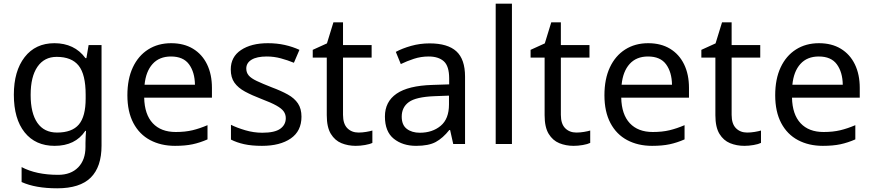

<svg xmlns="http://www.w3.org/2000/svg" viewBox="-20 -780 4728 1040"><path d="M275 -546Q328 -546 370.5 -526Q413 -506 443 -465H448L460 -536H530V9Q530 124 471.5 182Q413 240 290 240Q172 240 97 206V125Q176 167 295 167Q364 167 403.5 126.5Q443 86 443 16V-5Q443 -17 444 -39.5Q445 -62 446 -71H442Q388 10 276 10Q172 10 113.5 -63Q55 -136 55 -267Q55 -395 113.5 -470.5Q172 -546 275 -546ZM287 -472Q220 -472 183 -418.5Q146 -365 146 -266Q146 -167 182.5 -114.5Q219 -62 289 -62Q370 -62 407 -105.5Q444 -149 444 -246V-267Q444 -377 406 -424.5Q368 -472 287 -472Z M907 -546Q976 -546 1025.5 -516Q1075 -486 1101.5 -431.5Q1128 -377 1128 -304V-251H761Q763 -160 807.5 -112.5Q852 -65 932 -65Q983 -65 1022.5 -74.5Q1062 -84 1104 -102V-25Q1063 -7 1023 1.5Q983 10 928 10Q852 10 793.5 -21Q735 -52 702.5 -113.5Q670 -175 670 -264Q670 -352 699.5 -415Q729 -478 782.5 -512Q836 -546 907 -546ZM906 -474Q843 -474 806.5 -433.5Q770 -393 763 -321H1036Q1035 -389 1004 -431.5Q973 -474 906 -474Z M1613 -148Q1613 -70 1555 -30Q1497 10 1399 10Q1343 10 1302.5 1Q1262 -8 1231 -24V-104Q1263 -88 1308.5 -74.5Q1354 -61 1401 -61Q1468 -61 1498 -82.5Q1528 -104 1528 -140Q1528 -160 1517 -176Q1506 -192 1477.5 -208Q1449 -224 1396 -244Q1344 -264 1307 -284Q1270 -304 1250 -332Q1230 -360 1230 -404Q1230 -472 1285.5 -509Q1341 -546 1431 -546Q1480 -546 1522.5 -536.5Q1565 -527 1602 -510L1572 -440Q1538 -454 1501 -464Q1464 -474 1425 -474Q1371 -474 1342.5 -456.5Q1314 -439 1314 -409Q1314 -387 1327 -371.5Q1340 -356 1370.5 -341.5Q1401 -327 1452 -307Q1503 -288 1539 -268Q1575 -248 1594 -219.5Q1613 -191 1613 -148Z M1922 -62Q1942 -62 1963 -65.5Q1984 -69 1997 -73V-6Q1983 1 1957 5.5Q1931 10 1907 10Q1865 10 1829.5 -4.5Q1794 -19 1772 -55Q1750 -91 1750 -156V-468H1674V-510L1751 -545L1786 -659H1838V-536H1993V-468H1838V-158Q1838 -109 1861.5 -85.5Q1885 -62 1922 -62Z M2307 -545Q2405 -545 2452 -502Q2499 -459 2499 -365V0H2435L2418 -76H2414Q2379 -32 2340.5 -11Q2302 10 2234 10Q2161 10 2113 -28.5Q2065 -67 2065 -149Q2065 -229 2128 -272.5Q2191 -316 2322 -320L2413 -323V-355Q2413 -422 2384 -448Q2355 -474 2302 -474Q2260 -474 2222 -461.5Q2184 -449 2151 -433L2124 -499Q2159 -518 2207 -531.5Q2255 -545 2307 -545ZM2333 -259Q2233 -255 2194.5 -227Q2156 -199 2156 -148Q2156 -103 2183.5 -82Q2211 -61 2254 -61Q2322 -61 2367 -98.5Q2412 -136 2412 -214V-262Z M2753 0H2665V-760H2753Z M3102 -62Q3122 -62 3143 -65.5Q3164 -69 3177 -73V-6Q3163 1 3137 5.5Q3111 10 3087 10Q3045 10 3009.5 -4.5Q2974 -19 2952 -55Q2930 -91 2930 -156V-468H2854V-510L2931 -545L2966 -659H3018V-536H3173V-468H3018V-158Q3018 -109 3041.5 -85.5Q3065 -62 3102 -62Z M3491 -546Q3560 -546 3609.5 -516Q3659 -486 3685.5 -431.5Q3712 -377 3712 -304V-251H3345Q3347 -160 3391.5 -112.5Q3436 -65 3516 -65Q3567 -65 3606.5 -74.5Q3646 -84 3688 -102V-25Q3647 -7 3607 1.5Q3567 10 3512 10Q3436 10 3377.5 -21Q3319 -52 3286.5 -113.5Q3254 -175 3254 -264Q3254 -352 3283.5 -415Q3313 -478 3366.5 -512Q3420 -546 3491 -546ZM3490 -474Q3427 -474 3390.5 -433.5Q3354 -393 3347 -321H3620Q3619 -389 3588 -431.5Q3557 -474 3490 -474Z M4027 -62Q4047 -62 4068 -65.5Q4089 -69 4102 -73V-6Q4088 1 4062 5.5Q4036 10 4012 10Q3970 10 3934.5 -4.5Q3899 -19 3877 -55Q3855 -91 3855 -156V-468H3779V-510L3856 -545L3891 -659H3943V-536H4098V-468H3943V-158Q3943 -109 3966.5 -85.5Q3990 -62 4027 -62Z M4416 -546Q4485 -546 4534.5 -516Q4584 -486 4610.5 -431.5Q4637 -377 4637 -304V-251H4270Q4272 -160 4316.5 -112.5Q4361 -65 4441 -65Q4492 -65 4531.5 -74.5Q4571 -84 4613 -102V-25Q4572 -7 4532 1.5Q4492 10 4437 10Q4361 10 4302.5 -21Q4244 -52 4211.5 -113.5Q4179 -175 4179 -264Q4179 -352 4208.5 -415Q4238 -478 4291.5 -512Q4345 -546 4416 -546ZM4415 -474Q4352 -474 4315.5 -433.5Q4279 -393 4272 -321H4545Q4544 -389 4513 -431.5Q4482 -474 4415 -474Z"/></svg>

Font: Noto Sans Old Hungarian
Style: Regular
Weight: 400
Designer: Monotype Design Team
Foundry: Monotype Imaging Inc.
Version: Version 2.005; ttfautohint (v1.8.4.7-5d5b)